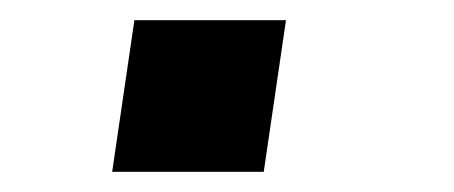

<svg xmlns="http://www.w3.org/2000/svg" viewBox="-20 -170 449 190"><path d="M91 0 113 -150H263L241 0Z"/></svg>

Font: Plus Jakarta Sans ExtraBold
Style: Italic
Weight: 800
Italic angle: -8°
Designer: Gumpita Rahayu
Foundry: Tokotype
Version: Version 2.071; ttfautohint (v1.8.4.7-5d5b);gftools[0.9.29]